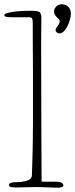

<svg xmlns="http://www.w3.org/2000/svg" viewBox="-50 -870 349 891"><path d="M142 -785Q142 -760 141.5 -732.5Q141 -705 141 -681.5Q141 -658 141 -642.5Q141 -627 141 -626Q141 -388 142 -242.5Q143 -97 143 -27H204Q229 -27 236.5 -21.5Q244 -16 244 -10Q244 -5 238 -2Q232 1 216 1Q209 1 197 0.5Q185 0 171.5 -0.5Q158 -1 143.5 -1.5Q129 -2 116 -2Q106 -2 93.5 -1.5Q81 -1 68.5 -1Q56 -1 44.5 -0.5Q33 0 25 0Q5 0 -1.5 -2.5Q-8 -5 -8 -11Q-8 -23 13 -24L36 -25Q96 -28 98 -55Q99 -85 100 -119Q101 -153 102 -196Q103 -239 103 -292Q103 -345 103 -413Q103 -480 103 -531.5Q103 -583 102.5 -624Q102 -665 102 -698Q102 -731 102 -762Q102 -778 99 -784Q96 -790 83 -790H6Q-11 -790 -20.5 -792Q-30 -794 -30 -799Q-30 -806 -15 -810Q0 -814 21 -816.5Q42 -819 64 -819.5Q86 -820 100 -820Q120 -820 131 -815.5Q142 -811 142 -785ZM201 -816Q201 -830 211 -840Q221 -850 237 -850Q256 -850 267.5 -838Q279 -826 279 -806Q279 -796 275 -780.5Q271 -765 264 -750.5Q257 -736 247 -725.5Q237 -715 224 -715Q219 -715 213.5 -719.5Q208 -724 208 -730Q208 -738 217.5 -749.5Q227 -761 227 -772Q227 -777 223 -781Q219 -785 214 -790Q209 -795 205 -801Q201 -807 201 -816Z"/></svg>

Font: Life Savers
Style: Regular
Weight: 400
Designer: Pablo Impallari, Rodrigo Fuenzalida, Brenda Gallo
Foundry: Pablo Impallari, Rodrigo Fuenzalida, Brenda Gallo
Version: Version 3.001; ttfautohint (v0.95) -l 8 -r 50 -G 200 -x 14 -